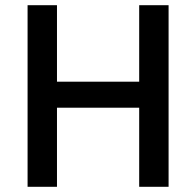

<svg xmlns="http://www.w3.org/2000/svg" viewBox="-20 -718 754 738"><path d="M515 -304H199V0H86V-698H199V-404H515V-698H628V0H515Z"/></svg>

Font: IBM Plex Sans Arabic Medm
Style: Regular
Weight: 500
Designer: Mike Abbink, Paul van der Laan, Pieter van Rosmalen, Wael Morcos, Khajak Apelian
Foundry: Bold Monday
Version: Version 1.005